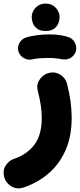

<svg xmlns="http://www.w3.org/2000/svg" viewBox="-26 -722 443 1065"><path d="M235.8 -314.5Q262.7 -324.2 285.9 -317.6Q309.1 -311 325 -294.4Q340.8 -277.8 345.7 -257.3Q371.6 -159.2 371.6 -68.4Q371.6 34.7 337.4 111.8Q303.2 189 242.9 240.5Q182.6 292 105 317.9Q67.9 330.1 37.6 311.8Q7.3 293.5 -1.5 263.7Q-12.7 224.6 5.4 196.5Q23.4 168.5 51.3 159.2Q123.5 134.8 164.6 80.8Q205.6 26.9 205.6 -68.4Q205.6 -133.3 184.1 -215.3Q174.3 -252.4 192.6 -278.8Q210.9 -305.2 235.8 -314.5ZM149.9 -627Q149.9 -656.2 171.4 -679.2Q192.9 -702.1 225.6 -702.1Q250 -702.1 266.6 -692.1Q283.2 -682.1 292.5 -667Q304.7 -647 304.7 -627Q304.7 -611.8 298.1 -594Q291.5 -576.2 274.7 -563.2Q257.8 -550.3 227.1 -550.3Q195.8 -550.3 179.4 -563.2Q163.1 -576.2 156.2 -593.8Q149.9 -609.9 149.9 -627ZM76.2 -437Q69.3 -461.4 81.8 -483.9Q94.2 -506.3 119.6 -514.6Q146 -522.5 180.7 -526.9Q215.3 -531.2 249 -531.2Q285.2 -531.2 314 -526.1Q342.8 -521 362.8 -512.7Q388.2 -498 395 -470.2Q401.9 -442.4 385.7 -419.4Q372.6 -401.4 354.2 -395.5Q335.9 -389.6 315.9 -393.6Q302.2 -396.5 283.7 -398.4Q265.1 -400.4 249 -400.4Q217.8 -400.4 193.6 -398.7Q169.4 -397 154.8 -393.1Q130.4 -386.7 106.9 -399.7Q83.5 -412.6 76.2 -437Z"/></svg>

Font: Mikhak-DS2-FD Black
Style: Regular
Weight: 900
Designer: Amin Abedi
Version: Version 3.2